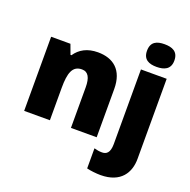

<svg xmlns="http://www.w3.org/2000/svg" viewBox="-169 -941 1334 1346"><g transform="rotate(20 497.5 -268.0)"><path d="M731 -691C731 -625 776 -607 832 -607C888 -607 935 -625 935 -691C935 -759 888 -776 832 -776C776 -776 731 -759 731 -691ZM413 -563C334 -563 279 -532 244 -480H237L210 -553H66V0H258V-242C258 -351 277 -412 348 -412C395 -412 415 -374 415 -302V0H607V-360C607 -502 527 -563 413 -563ZM722 240C875 240 928 145 928 45V-553H736V4C736 71 709 87 678 87C656 87 640 84 619 78V228C645 235 692 240 722 240Z"/></g></svg>

Font: Noto Sans UI Black
Style: Regular
Weight: 900
Designer: Monotype Design Team
Foundry: Monotype Imaging Inc.
Version: Version 1.901